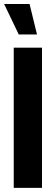

<svg xmlns="http://www.w3.org/2000/svg" viewBox="-26 -916 266 936"><path d="M-5.9 -896.5H118.2L154.3 -748H65.4ZM41 0V-683.6H178.7V0Z"/></svg>

Font: Post No Bills Colombo
Style: ExtraBold
Weight: 900
Designer: Kosala Senevirathne, Siva Puranthara, Lasantha Premarathna, Tharique Azeez
Foundry: Mooniak
Version: Version 1.220 ; ttfautohint (v1.5)